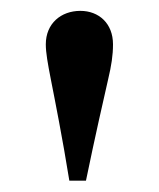

<svg xmlns="http://www.w3.org/2000/svg" viewBox="-20 -782 290 350"><path d="M106.4 -452.6H136.7C153.3 -533.2 169.4 -603.5 177.2 -637.7C183.1 -662.6 186 -681.2 186 -701.2C186 -739.3 160.2 -762.2 126.5 -762.2C91.3 -762.2 63.5 -739.3 63.5 -701.2C63.5 -686 66.9 -667 72.8 -636.7C79.6 -602.1 94.2 -528.8 106.4 -452.6Z"/></svg>

Font: Stoke
Style: Light
Weight: 300
Designer: Nicole Fally
Foundry: Nicole Fally
Version: Version 1.001